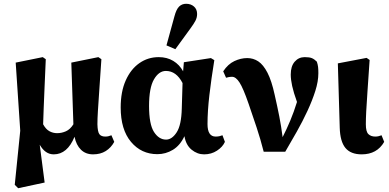

<svg xmlns="http://www.w3.org/2000/svg" viewBox="-20 -801 2055 1015"><path d="M472 15Q433 15 408 -9.5Q383 -34 374 -78Q336 15 264 15Q219 15 190 -36L216 164L76 194L58 176L87 -110L63 -470L206 -499L222 -488Q218 -401 215.5 -338.5Q213 -276 211 -230Q209 -184 208 -144Q222 -118 241 -107.5Q260 -97 282 -97Q306 -97 328.5 -107Q351 -117 368 -144L357 -470L500 -499L516 -488Q509 -384 504.5 -318.5Q500 -253 497.5 -213Q495 -173 495 -144Q496 -104 505.5 -91.5Q515 -79 537 -79Q546 -79 554 -81Q562 -83 569 -86L584 -51Q567 -20 539 -2.5Q511 15 472 15Z M768 -241Q768 -144 794 -103.5Q820 -63 858 -63Q889 -63 914 -101.5Q939 -140 941 -228L945 -362Q912 -426 857 -426Q820 -426 794 -381.5Q768 -337 768 -241ZM812 14Q727 14 672.5 -51Q618 -116 618 -233Q618 -316 644.5 -375.5Q671 -435 716.5 -467Q762 -499 819 -499Q863 -499 896 -479Q929 -459 948 -424L952 -472L1095 -494L1113 -483Q1097 -385 1087 -299Q1077 -213 1077 -145Q1077 -79 1120 -79Q1131 -79 1140 -81Q1149 -83 1156 -86L1169 -51Q1157 -24 1127 -4.5Q1097 15 1059 15Q1023 15 993 -9.5Q963 -34 955 -81Q932 -32 894 -9Q856 14 812 14ZM860 -561 902 -714Q912 -752 927 -766.5Q942 -781 964 -781Q989 -781 1005.5 -766.5Q1022 -752 1022 -727Q1022 -708 1013 -691Q1004 -674 987 -651L907 -541Z M1374 1Q1357 -66 1336.5 -127.5Q1316 -189 1294 -253Q1266 -334 1246.5 -364.5Q1227 -395 1207 -395Q1197 -395 1189.5 -393.5Q1182 -392 1175 -390L1160 -424Q1185 -462 1219 -478Q1253 -494 1287 -494Q1319 -494 1345.5 -476.5Q1372 -459 1394 -416.5Q1416 -374 1432 -300Q1446 -239 1456.5 -185.5Q1467 -132 1474 -76Q1495 -117 1514.5 -163.5Q1534 -210 1550 -262Q1532 -312 1524.5 -346.5Q1517 -381 1517 -407Q1517 -451 1538 -475Q1559 -499 1591 -499Q1616 -499 1629 -493.5Q1642 -488 1655 -475Q1660 -460 1661.5 -447Q1663 -434 1663 -414Q1663 -371 1647 -320.5Q1631 -270 1605.5 -215Q1580 -160 1549 -105Q1518 -50 1488 1Z M1892 15Q1834 15 1806 -19Q1778 -53 1776 -126L1766 -466L1918 -495L1934 -484Q1927 -380 1922.5 -315.5Q1918 -251 1916 -212Q1914 -173 1914 -144Q1914 -105 1927.5 -92Q1941 -79 1964 -79Q1973 -79 1981.5 -81Q1990 -83 1997 -86L2011 -51Q1973 15 1892 15Z"/></svg>

Font: Source Serif 4
Style: Bold
Weight: 700
Designer: Frank Grießhammer
Foundry: Adobe
Version: Version 4.005;hotconv 1.1.0;makeotfexe 2.6.0